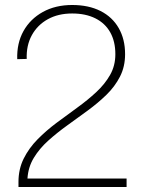

<svg xmlns="http://www.w3.org/2000/svg" viewBox="-20 -749 574 769"><path d="M54 0V-20Q54 -72 75 -114Q96 -156 130.5 -191Q165 -226 206.5 -257Q248 -288 289.5 -318Q331 -348 365.5 -380Q400 -412 421 -449Q442 -486 442 -532Q442 -583 421.5 -619.5Q401 -656 362 -675.5Q323 -695 269 -695Q213 -695 171.5 -672Q130 -649 107.5 -608Q85 -567 87 -513L49 -512Q47 -576 74 -624.5Q101 -673 151.5 -701Q202 -729 269 -729Q335 -729 382.5 -705Q430 -681 455.5 -636.5Q481 -592 481 -532Q481 -482 460.5 -442Q440 -402 406 -369Q372 -336 331 -306Q290 -276 249 -246.5Q208 -217 173 -185.5Q138 -154 115.5 -117Q93 -80 90 -34H487V0Z"/></svg>

Font: Mona Sans ExtraLight
Style: Regular
Weight: 200
Designer: Deni Anggara
Foundry: GitHub
Version: Version 2.000